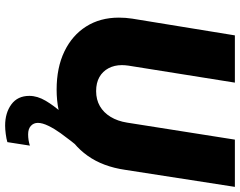

<svg xmlns="http://www.w3.org/2000/svg" viewBox="-116 -624 959 768"><g transform="rotate(90 364.0 -240.5)"><path d="M339 13Q251 13 186.5 -18Q122 -49 86.5 -105Q51 -161 51 -236Q51 -250 52 -263Q53 -276 55 -289L122 -700H311L243 -274Q242 -267 241.5 -260.5Q241 -254 241 -248Q241 -218 253.5 -194.5Q266 -171 289 -158Q312 -145 345 -145Q379 -145 405 -160Q431 -175 448 -203Q465 -231 471 -269L539 -700H728L660 -262Q647 -172 603.5 -111Q560 -50 492.5 -18.5Q425 13 339 13ZM483 219Q432 219 398 194Q364 169 364 122Q364 90 383.5 57Q403 24 430 -6Q457 -36 481.5 -58.5Q506 -81 518 -92L564 -68Q559 -63 544.5 -44.5Q530 -26 513 -2.5Q496 21 484 45.5Q472 70 472 88Q472 105 484 116Q496 127 518 127Q541 127 563 120L549 210Q536 214 516.5 216.5Q497 219 483 219Z"/></g></svg>

Font: MuseoModerno ExtraBold
Style: Italic
Weight: 800
Italic angle: -9°
Designer: Pablo Cosgaya, Héctor Gatti, Marcela Romero, and the Authors of The MuseoModerno Project.
Foundry: Omnibus-Type Team
Version: Version 1.003